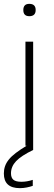

<svg xmlns="http://www.w3.org/2000/svg" viewBox="-47 -756 278 996"><path d="M85 -540H125V22Q63 52 36.5 80Q10 108 10 143Q10 166 22.5 176.5Q35 187 64 187Q93 187 123 177V208Q109 213 91.5 216.5Q74 220 56 220Q-27 220 -27 144Q-27 124 -21 106.5Q-15 89 -1.5 72Q12 55 35 37.5Q58 20 91 0H85ZM105 -672Q74 -672 74 -704Q74 -736 105 -736Q138 -736 138 -704Q138 -672 105 -672Z"/></svg>

Font: Encode Sans Normal
Style: Thin
Weight: 100
Designer: Pablo Impallari, Andres Torresi
Foundry: Pablo Impallari, Andres Torresi
Version: Version 1.000; ttfautohint (v1.00) -l 8 -r 50 -G 200 -x 14 -